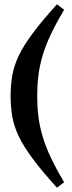

<svg xmlns="http://www.w3.org/2000/svg" viewBox="-20 -738 336 895"><path d="M153.5 -290.5Q153.5 -240 159.2 -194Q165 -148 178.8 -101.8Q192.5 -55.5 217 -3.5Q241.5 48.5 279 111.5L245.5 137Q174.5 58.5 131.5 0.5Q88.5 -57.5 66.5 -104.5Q44.5 -151.5 37 -195.8Q29.5 -240 29.5 -290.5Q29.5 -341 37 -385.2Q44.5 -429.5 66.5 -476.5Q88.5 -523.5 131.5 -581.5Q174.5 -639.5 245.5 -718L279 -692.5Q241.5 -629.5 217 -577.8Q192.5 -526 178.8 -479.5Q165 -433 159.2 -387Q153.5 -341 153.5 -290.5Z"/></svg>

Font: Newsreader 24pt ExtraBold
Style: Regular
Weight: 800
Designer: Hugues Gentile
Foundry: Production Type
Version: Version 1.003